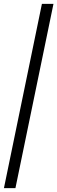

<svg xmlns="http://www.w3.org/2000/svg" viewBox="-22 -760 295 990"><path d="M-1.7 210 194.1 -740H253.7L57.6 210Z"/></svg>

Font: Georama ExtraCondensed Thin
Style: Regular
Weight: 100
Width: 2
Designer: Jean-Baptiste Levee
Foundry: Production Type
Version: Version 1.001